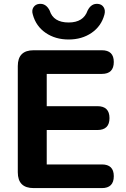

<svg xmlns="http://www.w3.org/2000/svg" viewBox="-20 -962 645 982"><path d="M148 -887Q141 -909 151 -924.5Q161 -940 180 -942Q215 -946 234 -908Q253 -847 331 -847Q407 -847 428 -908Q447 -946 482 -942Q501 -940 510.5 -924.5Q520 -909 514 -887Q498 -828 448.5 -794Q399 -760 331 -760Q263 -760 213.5 -794Q164 -828 148 -887ZM501 0H152Q71 0 71 -81V-624Q71 -705 152 -705H501Q562 -705 562 -645Q562 -584 501 -584H219V-419H478Q540 -419 540 -358Q540 -297 478 -297H219V-121H501Q562 -121 562 -61Q562 0 501 0Z"/></svg>

Font: Nunito ExtraBold
Style: Regular
Weight: 800
Designer: Vernon Adams
Foundry: Vernon Adams
Version: Version 3.602